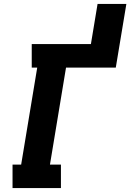

<svg xmlns="http://www.w3.org/2000/svg" viewBox="-20 -960 665 980"><path d="M44 0V-120H88L170 -615H142V-735H444L478 -940H625L571 -615H317L235 -120H291V0Z"/></svg>

Font: Iosevka Slab Heavy Extended
Style: Italic
Weight: 900
Width: 7
Italic angle: -9°
Monospace: yes
Designer: Belleve Invis
Foundry: Belleve Invis
Version: Version 11.1.0; ttfautohint (v1.8.3)